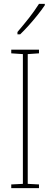

<svg xmlns="http://www.w3.org/2000/svg" viewBox="-20 -970 259 990"><path d="M181 0H38V-19L98 -22V-691L38 -695V-714H181V-695L123 -691V-22L181 -19ZM211 -943Q195 -919 172.5 -891Q150 -863 127 -837.5Q104 -812 84 -793H70V-805Q104 -845 130 -878Q156 -911 181 -950H211Z"/></svg>

Font: Noto Sans Telugu ExtraCondensed Thin
Style: Regular
Weight: 100
Width: 2
Designer: Jelle Bosma - Monotype Design Team
Foundry: Monotype Imaging Inc.
Version: Version 2.005; ttfautohint (v1.8.4.7-5d5b)